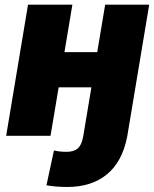

<svg xmlns="http://www.w3.org/2000/svg" viewBox="-20 -565 641 799"><path d="M509.9 0 508.5 7.1Q487.9 109.4 424.2 161.2Q360.4 213.1 259.9 213.1Q212.4 213.1 173.3 206L204.5 61.1Q227.3 66.8 257.1 66.8Q286.6 66.8 302.7 53.4Q318.9 40.1 325.3 7.1L326.7 0L360.4 -201.7H224.1L190.3 0H5.7L96.6 -545.5H281.2L248.2 -348H384.6L417.6 -545.5H600.9Z"/></svg>

Font: Karasuma Gothic
Style: Italic
Weight: 900
Italic angle: -9.39999°
Designer: Rasmus Andersson / Ryoko Nishizuka
Foundry: Genbu
Version: Version 1.00